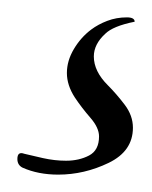

<svg xmlns="http://www.w3.org/2000/svg" viewBox="-20 -26 175 221"><path d="M47 175Q24 175 6 167Q0 164 0 157Q0 148 8 151Q16 153 29.5 156Q43 159 56 159Q71 159 82.5 153Q94 147 94 131Q94 121 84 109.5Q74 98 66 86Q57 72 57 58Q57 44 65 30.5Q73 17 85 8Q93 2 103.5 -2Q114 -6 126 -6Q135 -6 135 -1Q110 4 101 13Q88 25 88 39Q88 56 104 72Q114 82 123.5 94.5Q133 107 133 121Q133 148 105 161.5Q77 175 47 175Z"/></svg>

Font: Bonheur Royale
Style: Regular
Weight: 400
Designer: Robert E. Leuschke
Foundry: Robert E. Leuschke
Version: Version 1.010; ttfautohint (v1.8.3)